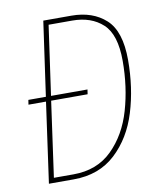

<svg xmlns="http://www.w3.org/2000/svg" viewBox="-78 -745 685 809"><g transform="rotate(-10 264.0 -340.5)"><path d="M485 -456Q485 -337 453.5 -234Q422 -131 351.5 -65.5Q281 0 172 0H66L114 -343H39L42 -363H117L162 -681H282Q373 -681 429 -630Q485 -579 485 -456ZM462 -456Q462 -569 412.5 -614.5Q363 -660 282 -660H181L139 -363H295L292 -343H136L91 -21H175Q276 -21 340.5 -84.5Q405 -148 433.5 -246.5Q462 -345 462 -456Z"/></g></svg>

Font: Fira Sans Extra Condensed Thin
Style: Italic
Weight: 250
Width: 3
Italic angle: -8°
Designer: Carrois Corporate & Edenspiekermann AG
Foundry: Carrois Corporate GbR & Edenspiekermann AG
Version: Version 4.203